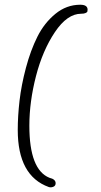

<svg xmlns="http://www.w3.org/2000/svg" viewBox="-20 -753 425 811"><path d="M186 37Q55 -10 55 -204Q55 -262 62.5 -327.5Q70 -393 89.5 -466.5Q109 -540 138 -598Q167 -656 214 -694.5Q261 -733 319 -733Q350 -733 350 -712Q350 -707 349 -704Q348 -701 341.5 -698Q335 -695 323 -695Q264 -695 212 -617.5Q160 -540 132 -431.5Q104 -323 104 -222Q104 -36 189 -2Q215 4 215 21Q215 32 205 36Q195 40 186 37Z"/></svg>

Font: Bonbon
Style: Regular
Weight: 400
Designer: Ksenia Erulevich
Foundry: Cyreal (www.cyreal.org)
Version: Version 1.000